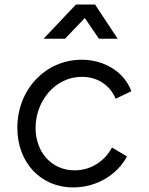

<svg xmlns="http://www.w3.org/2000/svg" viewBox="-20 -810 652 842"><path d="M265 -640 352 -731 414 -640H496L397 -790H313L171 -640ZM301 12C405 12 495 -45 537 -124L471 -163C439 -103 379 -63 307 -63C208 -63 136 -141 136 -249C136 -366 221 -473 339 -473C410 -473 464 -434 487 -377L556 -410C526 -492 441 -548 338 -548C180 -548 56 -418 56 -249C56 -99 157 12 301 12Z"/></svg>

Font: Plus Jakarta Sans
Style: Italic
Weight: 400
Italic angle: -8°
Designer: Gumpita Rahayu
Foundry: Tokotype
Version: Version 2.071;gftools[0.9.30]